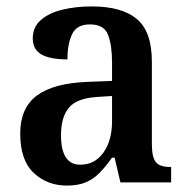

<svg xmlns="http://www.w3.org/2000/svg" viewBox="-20 -568 586 598"><path d="M188 10Q127 10 85 -29.5Q43 -69 43 -152Q43 -232 95 -270.5Q147 -309 252 -313L329 -316V-373Q329 -427 316.5 -459.5Q304 -492 260 -492Q219 -492 204.5 -461.5Q190 -431 190 -383Q136 -383 109 -398.5Q82 -414 82 -448Q82 -483 106.5 -505Q131 -527 173 -537.5Q215 -548 266 -548Q359 -548 406 -509Q453 -470 453 -376V-119Q453 -78 465.5 -63Q478 -48 509 -48H513V0H355L337 -77H329Q309 -49 290.5 -30Q272 -11 248 -0.5Q224 10 188 10ZM230 -55Q275 -55 302 -92.5Q329 -130 329 -191V-269L282 -266Q219 -262 194.5 -232.5Q170 -203 170 -147Q170 -55 230 -55Z"/></svg>

Font: Noto Serif Tamil SemiCondensed SemiBold
Style: Regular
Weight: 600
Width: 4
Designer: Indian Type Foundry, Tom Grace, and the Monotype Design Team
Foundry: Monotype Imaging Inc.
Version: Version 2.004; ttfautohint (v1.8.4.7-5d5b)